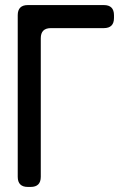

<svg xmlns="http://www.w3.org/2000/svg" viewBox="-20 -729 490 758"><path d="M90 9H101Q141 9 141 -31V-578Q141 -618 181 -618H390Q430 -618 430 -658V-669Q430 -709 390 -709H90Q50 -709 50 -669V-31Q50 9 90 9Z"/></svg>

Font: WDXL Lubrifont TC
Style: Regular
Weight: 400
Designer: [WDXL Lubrifont] Copyright 2020-2022 (c) NightFurySL2001, Skr-ZERO; [ZCOOL QingKe HuangYou] Copyright 2018-2022 (c) The 
Version: Version 2.001;hotconv 1.1.1;makeotfexe 2.6.0